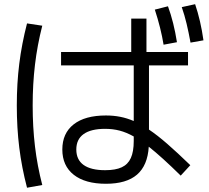

<svg xmlns="http://www.w3.org/2000/svg" viewBox="-20 -838 978 898"><path d="M271.5 -138.7Q271.5 -214.8 324.5 -256.3Q377.4 -297.9 475.6 -297.9Q510.7 -297.9 542.2 -291.7Q573.7 -285.6 605.5 -272V-532.2H265.6V-594.7H593.8V-751H665V-594.7H859.4V-532.2H676.8V-231.9Q715.3 -206.1 762 -165.5Q808.6 -125 870.1 -65.4L825.2 -16.6Q735.8 -104.5 675.8 -151.9Q670.4 -64 620.8 -21.2Q571.3 21.5 475.6 21.5Q378.4 21.5 325 -20.5Q271.5 -62.5 271.5 -138.7ZM58.6 -344.7Q58.6 -447.8 70.1 -539.8Q81.5 -631.8 106.4 -728.5L177.7 -717.8Q154.3 -626 143.6 -535.4Q132.8 -444.8 132.8 -344.7Q132.8 -243.7 143.6 -153.3Q154.3 -63 177.7 27.3L106.4 40Q81.5 -55.2 70.1 -147.5Q58.6 -239.7 58.6 -344.7ZM704.1 -793 765.6 -808.6Q793 -733.9 807.6 -640.6L745.1 -628.9Q732.4 -706.5 704.1 -793ZM830.1 -804.7 892.6 -818.4Q918.5 -742.2 931.6 -649.4L871.1 -638.7Q862.3 -687 852.8 -726.8Q843.3 -766.6 830.1 -804.7ZM471.7 -42Q520.5 -42 549.6 -55.7Q578.6 -69.3 592 -99.1Q605.5 -128.9 605.5 -178.7V-199.7Q571.3 -218.8 539.6 -227.1Q507.8 -235.4 471.7 -235.4Q405.3 -235.4 371.1 -210.9Q336.9 -186.5 336.9 -138.7Q336.9 -90.8 371.1 -66.4Q405.3 -42 471.7 -42Z"/></svg>

Font: Pretendard JP
Style: Regular
Weight: 400
Designer: Base glyphs from Inter by Rasmus Andersson; Hangeul glyphs from Noto Sans CJK(Source Han Sans) by Jang Soo-young and Kan
Foundry: Kil Hyung-jin
Version: Version 1.309